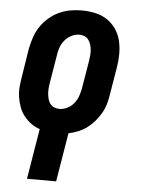

<svg xmlns="http://www.w3.org/2000/svg" viewBox="-53 -570 606 827"><g transform="rotate(5 250.0 -156.5)"><path d="M95 215 131 -3Q110 -10 93 -22.5Q76 -35 62.5 -52Q49 -69 41.5 -89.5Q34 -110 30.5 -132Q27 -154 29 -177Q31 -200 35 -223L54 -343Q59 -368 67 -392.5Q75 -417 89.5 -439Q104 -461 124.5 -479Q145 -497 168.5 -508Q192 -519 217 -523.5Q242 -528 267 -528Q296 -528 324.5 -522Q353 -516 376 -501Q399 -486 415 -463Q431 -440 437.5 -412.5Q444 -385 444 -355.5Q444 -326 439 -297L419 -177Q416 -156 410 -135.5Q404 -115 393 -96Q382 -77 367.5 -60Q353 -43 335.5 -30Q318 -17 297.5 -8.5Q277 0 256 4L221 215ZM208 -97Q225 -97 242 -105.5Q259 -114 270.5 -128.5Q282 -143 288 -160Q294 -177 297 -194L317 -314Q319 -326 320 -338Q321 -350 320 -362Q319 -374 315.5 -385Q312 -396 305.5 -405Q299 -414 288.5 -418.5Q278 -423 266 -423Q249 -423 232 -414.5Q215 -406 203 -391.5Q191 -377 185 -360Q179 -343 177 -326L157 -206Q155 -194 154 -182Q153 -170 154 -158Q155 -146 158 -135Q161 -124 167.5 -115Q174 -106 185 -101.5Q196 -97 208 -97Z"/></g></svg>

Font: Iosevka Curly Slab Extrabold
Style: Italic
Weight: 800
Italic angle: -9°
Monospace: yes
Designer: Belleve Invis
Foundry: Belleve Invis
Version: Version 22.1.2; ttfautohint (v1.8.4)